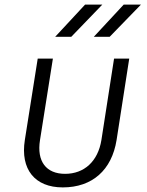

<svg xmlns="http://www.w3.org/2000/svg" viewBox="-20 -805 640 835"><path d="M388 -645H457L593 -785H518ZM220 -645H290L425 -785H350ZM253 10C381 10 466 -65 487 -196L542 -550H476L421 -196C406 -103 346 -49 263 -49C181 -49 139 -103 154 -196L210 -550H144L88 -196C68 -69 131 10 253 10Z"/></svg>

Font: JetBrains Mono ExtraLight
Style: Italic
Weight: 240
Italic angle: -9°
Monospace: yes
Designer: Philipp Nurullin, Konstantin Bulenkov
Foundry: JetBrains
Version: Version 2.305